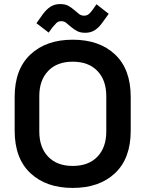

<svg xmlns="http://www.w3.org/2000/svg" viewBox="-20 -909 714 943"><path d="M337 14Q207 14 129.5 -58.5Q52 -131 52 -267V-433Q52 -569 129.5 -641.5Q207 -714 337 -714Q468 -714 545 -641.5Q622 -569 622 -433V-267Q622 -131 545 -58.5Q468 14 337 14ZM337 -94Q415 -94 458.5 -139.5Q502 -185 502 -263V-437Q502 -515 458.5 -560.5Q415 -606 337 -606Q260 -606 216.5 -560.5Q173 -515 173 -437V-263Q173 -185 216.5 -139.5Q260 -94 337 -94ZM219 -749 159 -795 191 -840Q208 -863 228 -876Q248 -889 275 -889Q299 -889 314.5 -881Q330 -873 347 -858Q358 -848 368.5 -840Q379 -832 393 -832Q408 -832 417.5 -841Q427 -850 435 -861L454 -888L514 -841L482 -797Q466 -774 446 -761Q426 -748 399 -748Q375 -748 359.5 -756Q344 -764 326 -779Q316 -788 305.5 -796.5Q295 -805 281 -805Q266 -805 256.5 -795.5Q247 -786 238 -775Z"/></svg>

Font: Space Grotesk SemiBold
Style: Regular
Weight: 600
Designer: Florian Karsten
Foundry: Florian Karsten
Version: Version 2.000